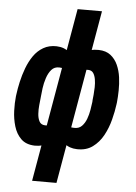

<svg xmlns="http://www.w3.org/2000/svg" viewBox="-62 -797 740 1046"><g transform="rotate(5 308.0 -273.5)"><path d="M577.1 -262.7 575.7 -252.4Q570.8 -213.4 558.8 -167Q546.9 -120.6 524.7 -79.8Q502.4 -39.1 467.5 -13.7Q432.6 11.7 382.3 10.3Q339.8 9.3 313.2 -14.2Q286.6 -37.6 272.5 -73.5Q258.3 -109.4 253.9 -148.7Q249.5 -188 251 -221.7L260.3 -289.1Q267.1 -326.2 281 -369.6Q294.9 -413.1 317.6 -452.1Q340.3 -491.2 373.5 -515.6Q406.7 -540 453.6 -538.6Q493.7 -537.6 518.8 -517.8Q543.9 -498 557.9 -467Q571.8 -436 576.7 -399.9Q581.5 -363.8 580.8 -327.9Q580.1 -292 577.1 -262.7ZM443.4 -253.4 443.8 -263.7Q444.8 -273.9 446.8 -292.7Q448.7 -311.5 449.2 -334.2Q449.7 -356.9 446.3 -377.2Q442.9 -397.5 434.1 -410.9Q425.3 -424.3 407.2 -425.3Q375.5 -427.7 354.7 -409.7Q334 -391.6 323.2 -364Q312.5 -336.4 308.1 -311L292.5 -201.2Q290.5 -176.8 294.7 -154.8Q298.8 -132.8 313.7 -118.4Q328.6 -104 356.9 -104Q382.8 -103 398.7 -119.1Q414.6 -135.3 423.6 -159.4Q432.6 -183.6 436.8 -209Q440.9 -234.4 443.4 -253.4ZM25.9 -247.1 27.3 -257.3Q31.2 -289.1 39.8 -327.4Q48.3 -365.7 62.5 -403.6Q76.7 -441.4 98.1 -472.4Q119.6 -503.4 150.9 -521.5Q182.1 -539.6 223.1 -538.6Q267.6 -537.1 293.7 -511.2Q319.8 -485.4 332.8 -446.3Q345.7 -407.2 348.9 -365.2Q352.1 -323.2 350.6 -290L341.8 -225.6Q335.4 -189.5 321.5 -147.9Q307.6 -106.4 284.9 -69.6Q262.2 -32.7 229.2 -10.5Q196.3 11.7 151.4 11.2Q103 9.8 75.9 -17.1Q48.8 -43.9 36.9 -84.2Q24.9 -124.5 23.4 -168Q22 -211.4 25.9 -247.1ZM161.6 -257.8 160.6 -247.6Q159.2 -233.9 156.7 -210.7Q154.3 -187.5 155.8 -163.3Q157.2 -139.2 166.3 -122.1Q175.3 -105 197.3 -104Q227.5 -102.1 247.6 -116.5Q267.6 -130.9 278.6 -154.5Q289.6 -178.2 293.9 -204.1L308.6 -310.5Q311 -333.5 308.3 -360.1Q305.7 -386.7 292.2 -405.5Q278.8 -424.3 248 -424.8Q221.2 -425.8 205.1 -407.2Q189 -388.7 179.7 -360.4Q170.4 -332 166.7 -304Q163.1 -275.9 161.6 -257.8ZM153.8 203.1 319.3 -750H452.6L287.1 203.1Z"/></g></svg>

Font: Roboto Condensed
Style: Bold Italic
Weight: 700
Italic angle: -12°
Designer: Christian Robertson
Foundry: Google
Version: Version 3.0